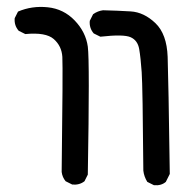

<svg xmlns="http://www.w3.org/2000/svg" viewBox="-20 -418 540 567"><path d="M193.4 127 173.8 117.2Q164.1 105.5 162.1 89.8Q166 -217.8 164.1 -250Q162.1 -282.2 138.7 -302.7Q115.2 -323.2 54.7 -317.4L35.2 -327.1Q21.5 -342.8 23.4 -364.3L33.2 -383.8Q74.2 -401.4 121.1 -396.5Q168 -391.6 200.7 -357.4Q233.4 -323.2 239.3 -280.3Q245.1 -237.3 239.3 97.7L229.5 117.2Q214.8 128.9 193.4 127ZM434.6 128.9 415 119.1Q405.3 103.5 403.3 85.9Q401.4 -163.1 398.4 -205.1Q395.5 -247.1 391.1 -272.9Q386.7 -298.8 365.7 -308.1Q344.7 -317.4 276.4 -309.6L256.8 -319.3Q243.2 -335 245.1 -356.4L254.9 -376Q268.6 -385.7 284.2 -387.7Q327.1 -386.7 366.2 -384.3Q405.3 -381.8 439 -349.6Q472.7 -317.4 475.1 -250Q477.5 -182.6 481.4 95.7L469.7 119.1Q456.1 130.9 434.6 128.9Z"/></svg>

Font: JasonHandwriting1
Style: Regular
Weight: 400
Version: Version 1.48.20